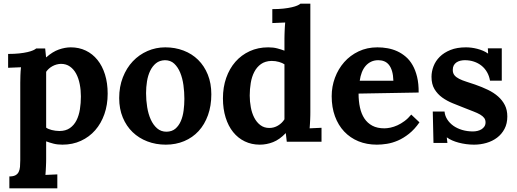

<svg xmlns="http://www.w3.org/2000/svg" viewBox="-20 -775 2826 1050"><path d="M313 -425.8Q288.1 -424.8 266.8 -413.1Q245.6 -401.4 232.4 -382.3V-77.1Q237.3 -73.2 245.4 -69.8Q253.4 -66.4 262.9 -64Q272.5 -61.5 283.2 -60.1Q293.9 -58.6 304.7 -58.6Q339.4 -58.6 362.1 -74.5Q384.8 -90.3 398.2 -116.7Q411.6 -143.1 417 -177.2Q422.4 -211.4 422.4 -247.6Q422.4 -282.7 416 -314.9Q409.7 -347.2 396.5 -371.8Q383.3 -396.5 362.5 -411.1Q341.8 -425.8 313 -425.8ZM90.8 -322.3Q90.8 -340.3 91.6 -362.5Q92.3 -384.8 94.7 -407.2L24.4 -404.3V-480Q59.1 -480 85.4 -482.9Q111.8 -485.8 130.6 -490.2Q149.4 -494.6 160.9 -499.8Q172.4 -504.9 177.7 -509.8H227.1L231.9 -461.9H233.4Q267.6 -492.2 301.8 -504.2Q335.9 -516.1 367.2 -516.1Q412.1 -516.1 449.2 -498.3Q486.3 -480.5 512.9 -447.5Q539.6 -414.6 554.2 -367.7Q568.8 -320.8 568.8 -262.7Q568.8 -202.1 551 -151.1Q533.2 -100.1 500.7 -63Q468.3 -25.9 422.6 -4.9Q377 16.1 321.3 16.1Q293.5 16.1 272.2 10.5Q251 4.9 232.4 -2V94.2Q232.4 101.6 232.2 111.8Q231.9 122.1 231.4 133.8Q231 145.5 230.2 158Q229.5 170.4 228.5 181.6L293.5 178.7V254.9H31.2V189.9Q52.2 189.9 64.2 183.6Q76.2 177.2 82 165.5Q87.9 153.8 89.4 137.5Q90.8 121.1 90.8 101.1Z M881.8 -445.8Q852.5 -444.8 833 -429Q813.5 -413.1 801.3 -387.7Q789.1 -362.3 783.9 -330.3Q778.8 -298.3 778.8 -265.6Q778.8 -227.1 784.9 -189.2Q791 -151.4 804.4 -121.6Q817.9 -91.8 839.1 -73.2Q860.4 -54.7 890.6 -54.7Q920.4 -55.2 939.2 -71.3Q958 -87.4 969 -113Q980 -138.7 984.1 -170.4Q988.3 -202.1 988.3 -234.4Q988.3 -271.5 983.2 -309.3Q978 -347.2 965.6 -377.4Q953.1 -407.7 932.9 -426.8Q912.6 -445.8 881.8 -445.8ZM883.8 -516.1Q937.5 -516.1 983.6 -498.5Q1029.8 -481 1063.5 -447.8Q1097.2 -414.6 1116.5 -366.9Q1135.7 -319.3 1135.7 -259.3Q1135.7 -196.3 1117.4 -145.3Q1099.1 -94.2 1066.2 -58.3Q1033.2 -22.5 987.3 -3.2Q941.4 16.1 886.7 16.1Q832.5 16.1 785.9 -1.7Q739.3 -19.5 705.1 -52.5Q670.9 -85.4 651.4 -132.6Q631.8 -179.7 631.8 -238.8Q631.8 -300.8 651.9 -352.1Q671.9 -403.3 706.3 -439.7Q740.7 -476.1 786.6 -496.1Q832.5 -516.1 883.8 -516.1Z M1677.2 -754.9V-160.6Q1677.2 -153.3 1677 -143.1Q1676.8 -132.8 1676.3 -121.1Q1675.8 -109.4 1675 -96.9Q1674.3 -84.5 1673.3 -73.2L1738.3 -76.2V0H1548.3L1543 -46.4H1542Q1508.8 -11.7 1473.4 2.2Q1438 16.1 1400.9 16.1Q1356 16.1 1318.8 -1.7Q1281.7 -19.5 1255.1 -52.5Q1228.5 -85.4 1213.9 -132.3Q1199.2 -179.2 1199.2 -237.3Q1199.2 -297.9 1217 -348.9Q1234.9 -399.9 1267.3 -437Q1299.8 -474.1 1345.5 -495.1Q1391.1 -516.1 1446.8 -516.1Q1474.6 -516.1 1495.8 -510.5Q1517.1 -504.9 1535.6 -498V-564.5Q1535.6 -571.8 1535.9 -582Q1536.1 -592.3 1536.6 -604Q1537.1 -615.7 1537.8 -628.2Q1538.6 -640.6 1539.6 -651.9L1469.2 -648.9V-725.1Q1503.9 -725.1 1530.5 -728Q1557.1 -731 1575.9 -735.4Q1594.7 -739.7 1606.2 -744.9Q1617.7 -750 1623 -754.9ZM1453.1 -75.2Q1478.5 -75.2 1500.5 -88.4Q1522.5 -101.6 1535.6 -122.6V-423.3Q1524.9 -430.7 1505.9 -436.3Q1486.8 -441.9 1464.8 -441.9Q1430.2 -440.9 1407.2 -424.6Q1384.3 -408.2 1370.6 -381.6Q1356.9 -355 1351.3 -321.3Q1345.7 -287.6 1345.7 -252.4Q1345.7 -220.2 1351.6 -188.5Q1357.4 -156.7 1370.4 -131.6Q1383.3 -106.4 1403.8 -90.8Q1424.3 -75.2 1453.1 -75.2Z M2048.8 -445.8Q2026.9 -445.8 2009.5 -437.5Q1992.2 -429.2 1979.5 -414.6Q1966.8 -399.9 1958.7 -379.2Q1950.7 -358.4 1947.3 -333.5H2131.3Q2130.4 -364.3 2124 -385.7Q2117.7 -407.2 2106.7 -420.7Q2095.7 -434.1 2081.1 -439.9Q2066.4 -445.8 2048.8 -445.8ZM2269.5 -269 1940.9 -263.2Q1940.9 -222.2 1948.5 -187.3Q1956.1 -152.3 1972.7 -127.2Q1989.3 -102.1 2016.1 -87.6Q2043 -73.2 2082 -73.2Q2097.2 -73.2 2115.7 -77.1Q2134.3 -81.1 2153.6 -89.8Q2172.9 -98.6 2192.4 -113Q2211.9 -127.4 2229 -148.4L2273.9 -106Q2247.1 -67.4 2216.8 -43.5Q2186.5 -19.5 2156 -6.3Q2125.5 6.8 2095.9 11.5Q2066.4 16.1 2041 16.1Q1985.8 16.1 1940.4 -2.4Q1895 -21 1862.3 -55.7Q1829.6 -90.3 1811.8 -139.2Q1793.9 -188 1793.9 -249Q1793.9 -301.8 1811.8 -349.9Q1829.6 -397.9 1862.3 -435.1Q1895 -472.2 1941.2 -494.1Q1987.3 -516.1 2043.9 -516.1Q2071.8 -516.1 2099.4 -511.2Q2127 -506.3 2152.1 -494.9Q2177.2 -483.4 2199 -464.8Q2220.7 -446.3 2236.3 -418.9Q2252 -391.6 2261 -354.5Q2270 -317.4 2269.5 -269Z M2411.1 -165Q2413.1 -142.1 2425.8 -122.1Q2438.5 -102.1 2459 -87.4Q2479.5 -72.8 2507.1 -64.5Q2534.7 -56.2 2566.4 -56.2Q2578.6 -56.2 2591.1 -59.1Q2603.5 -62 2613.3 -68.1Q2623 -74.2 2629.2 -83.5Q2635.3 -92.8 2635.3 -106Q2635.3 -120.1 2627.7 -130.1Q2620.1 -140.1 2605.5 -148.7Q2590.8 -157.2 2569.1 -165.5Q2547.4 -173.8 2519 -185.1Q2487.8 -197.3 2456.1 -210.2Q2424.3 -223.1 2398.4 -241.7Q2372.6 -260.3 2356.2 -287.4Q2339.8 -314.5 2339.8 -355Q2339.8 -383.8 2350.8 -412.6Q2361.8 -441.4 2384.8 -464.4Q2407.7 -487.3 2443.4 -501.7Q2479 -516.1 2528.3 -516.1Q2542 -516.1 2557.9 -514.2Q2573.7 -512.2 2589.8 -508.1Q2606 -503.9 2621.1 -497.6Q2636.2 -491.2 2648.4 -482.4H2649.4L2647.9 -510.7H2724.1V-334H2659.7Q2655.3 -359.9 2643.3 -380.6Q2631.3 -401.4 2613.3 -415.8Q2595.2 -430.2 2572 -438Q2548.8 -445.8 2522 -445.8Q2509.3 -445.8 2497.3 -442.9Q2485.4 -439.9 2476.1 -433.6Q2466.8 -427.2 2461.4 -417.2Q2456.1 -407.2 2456.1 -392.6Q2456.1 -375 2465.3 -363.5Q2474.6 -352.1 2491.2 -343.8Q2507.8 -335.4 2530 -328.4Q2552.2 -321.3 2578.1 -312.5Q2616.2 -299.3 2648.4 -283.7Q2680.7 -268.1 2704.1 -247.3Q2727.5 -226.6 2741 -200Q2754.4 -173.3 2754.4 -138.2Q2754.4 -99.1 2739 -70.1Q2723.6 -41 2698.2 -22Q2672.9 -2.9 2640.1 6.6Q2607.4 16.1 2572.3 16.1Q2550.8 16.1 2529.3 13.2Q2507.8 10.3 2488.3 5.1Q2468.8 0 2452.4 -7.3Q2436 -14.6 2424.3 -23.4H2423.3L2426.8 6.8H2350.6L2346.7 -165Z"/></svg>

Font: Parastoo FD
Style: Bold-FD
Weight: 700
Foundry: Saber Rastikerdar (saber.rastikerdar@gmail.com)
Version: Version 2.0.1